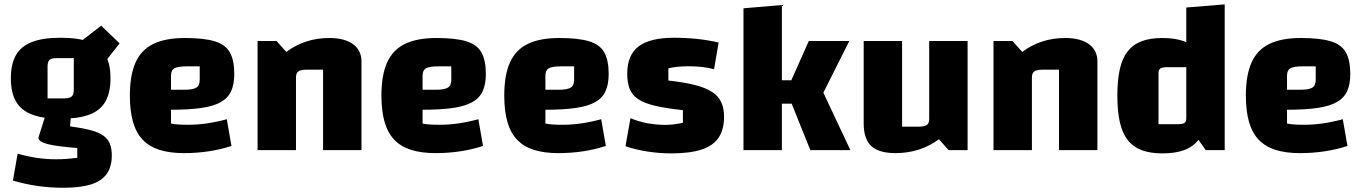

<svg xmlns="http://www.w3.org/2000/svg" viewBox="-20 -688 6256 880"><path d="M257.2 -143.7Q177.1 -143.7 126.8 -163Q76.4 -182.3 53.1 -223Q29.8 -263.8 29.8 -329.2Q29.8 -394.7 53.1 -435.4Q76.4 -476.2 126.8 -495.6Q177.1 -515 257.2 -515Q339 -515 389.3 -496Q439.5 -477 462.9 -436.2Q486.4 -395.4 486.4 -329.2Q486.4 -263.3 463 -222.4Q439.7 -181.5 389.4 -162.6Q339 -143.7 257.2 -143.7ZM198 -237.1H274.8Q299.1 -237.1 308.7 -246Q318.2 -255 318.2 -276.3V-421.6H239.8Q216.3 -421.6 207.1 -413.5Q198 -405.3 198 -382.4ZM492.4 24.6Q492.4 75.9 469.2 108.8Q446 141.8 397.2 157.2Q348.4 172.6 269.8 172.6Q209.7 172.6 151.4 164.2Q93 155.8 39.3 139.6L60.7 16.4Q107.1 29.4 149.8 35.7Q192.5 42 235.1 42Q263.2 42 287 40.2Q310.8 38.5 334.2 35.5V-9.6Q238.3 -17.1 197.2 -27.9Q156.1 -38.6 156.1 -57.2L191.4 -169.1L305.6 -167.6L301.1 -109Q358 -101.2 395.2 -91.4Q432.3 -81.6 453.3 -66.6Q474.3 -51.6 483.3 -29.5Q492.4 -7.5 492.4 24.6ZM438.4 -374.7 347.5 -496.1 443.9 -570.2 528.1 -489.3Z M823.2 13.8Q757.8 13.8 710.7 -1.2Q663.6 -16.3 633.7 -47.9Q603.8 -79.6 589.5 -129.7Q575.2 -179.8 575.2 -250Q575.2 -343.7 601.4 -401.8Q627.6 -460 683.3 -486.9Q738.9 -513.8 827.2 -513.8Q914.6 -513.8 963.8 -498.9Q1013 -484 1033.4 -448.1Q1053.8 -412.2 1053.8 -348.6Q1053.8 -301.9 1039.5 -270.4Q1025.2 -238.9 992.2 -220.1Q959.2 -201.4 903.3 -193.2Q847.3 -185 763.8 -185H733.8V-276.6H822.8Q864.2 -276.6 879.8 -286.4Q895.4 -296.1 895.4 -322.5V-383.9H836.2Q795 -383.9 779.4 -375Q763.8 -366 763.8 -341.1V-121.8Q778.2 -118.8 796.7 -117.5Q815.3 -116.1 842.7 -116.1Q885 -116.1 928.1 -122.4Q971.3 -128.6 1019.5 -141.6L1040.8 -19.2Q992.4 -3 937.2 5.4Q881.9 13.8 823.2 13.8Z M1160.6 0V-500H1247.6L1292.1 -450Q1334.7 -481.8 1383.9 -497.8Q1433 -513.8 1488.8 -513.8Q1559.5 -513.8 1598.2 -485.5Q1636.8 -457.1 1636.8 -406V0H1460.8V-368.7H1386.6Q1358.9 -368.7 1347.8 -360.9Q1336.6 -353.1 1336.6 -333.5V0Z M1976.2 13.8Q1910.8 13.8 1863.7 -1.2Q1816.6 -16.3 1786.7 -47.9Q1756.8 -79.6 1742.5 -129.7Q1728.2 -179.8 1728.2 -250Q1728.2 -343.7 1754.4 -401.8Q1780.6 -460 1836.3 -486.9Q1891.9 -513.8 1980.2 -513.8Q2067.6 -513.8 2116.8 -498.9Q2166 -484 2186.4 -448.1Q2206.8 -412.2 2206.8 -348.6Q2206.8 -301.9 2192.5 -270.4Q2178.2 -238.9 2145.2 -220.1Q2112.2 -201.4 2056.3 -193.2Q2000.3 -185 1916.8 -185H1886.8V-276.6H1975.8Q2017.2 -276.6 2032.8 -286.4Q2048.4 -296.1 2048.4 -322.5V-383.9H1989.2Q1948 -383.9 1932.4 -375Q1916.8 -366 1916.8 -341.1V-121.8Q1931.2 -118.8 1949.7 -117.5Q1968.3 -116.1 1995.7 -116.1Q2038 -116.1 2081.1 -122.4Q2124.3 -128.6 2172.5 -141.6L2193.8 -19.2Q2145.4 -3 2090.2 5.4Q2034.9 13.8 1976.2 13.8Z M2539.2 13.8Q2473.8 13.8 2426.7 -1.2Q2379.6 -16.3 2349.7 -47.9Q2319.8 -79.6 2305.5 -129.7Q2291.2 -179.8 2291.2 -250Q2291.2 -343.7 2317.4 -401.8Q2343.6 -460 2399.3 -486.9Q2454.9 -513.8 2543.2 -513.8Q2630.6 -513.8 2679.8 -498.9Q2729 -484 2749.4 -448.1Q2769.8 -412.2 2769.8 -348.6Q2769.8 -301.9 2755.5 -270.4Q2741.2 -238.9 2708.2 -220.1Q2675.2 -201.4 2619.3 -193.2Q2563.3 -185 2479.8 -185H2449.8V-276.6H2538.8Q2580.2 -276.6 2595.8 -286.4Q2611.4 -296.1 2611.4 -322.5V-383.9H2552.2Q2511 -383.9 2495.4 -375Q2479.8 -366 2479.8 -341.1V-121.8Q2494.2 -118.8 2512.7 -117.5Q2531.3 -116.1 2558.7 -116.1Q2601 -116.1 2644.1 -122.4Q2687.3 -128.6 2735.5 -141.6L2756.8 -19.2Q2708.4 -3 2653.2 5.4Q2597.9 13.8 2539.2 13.8Z M2854.8 -350.8Q2854.8 -435.4 2906.8 -475.2Q2958.9 -515 3069.6 -515Q3123.7 -515 3175.6 -509.5Q3227.5 -504 3273.6 -493L3252.8 -370.6Q3227.8 -377.6 3198.1 -381Q3168.4 -384.3 3134.6 -384.3Q3109.4 -384.3 3084.5 -381.8Q3059.5 -379.3 3043.4 -374.6V-318.9Q3116.7 -310.7 3165.7 -298.2Q3214.8 -285.7 3243.8 -266.5Q3272.8 -247.4 3285.7 -219.6Q3298.6 -191.9 3298.6 -152.4Q3298.6 -94.1 3273.5 -57Q3248.5 -19.8 3195.3 -2.4Q3142 15 3056.7 15Q3002 15 2946.8 6.4Q2891.5 -2.3 2846.8 -17.8L2869.6 -146.4Q2942.1 -115.7 3030.6 -115.7Q3047.7 -115.7 3066.8 -117.9Q3085.8 -120.2 3110 -125.1V-183.1Q3032.4 -191.5 2982.8 -203.1Q2933.1 -214.8 2905.2 -233.4Q2877.3 -252 2866 -280.3Q2854.8 -308.6 2854.8 -350.8Z M3608.4 -213H3563.6V0H3387.6V-650L3563.6 -665V-320.2H3606.9L3687 -500H3872.6L3753.7 -263.2L3877.6 0H3694Z M4414.8 -500V0H4327.8L4283.3 -50Q4241 -18.2 4190.9 -2.2Q4140.7 13.8 4084.3 13.8Q4008.7 13.8 3973.6 -18.5Q3938.6 -50.9 3938.6 -121.6V-500H4114.6V-107.3H4188.8Q4216.8 -107.3 4227.8 -115.1Q4238.8 -122.9 4238.8 -142.5V-500Z M4533.6 0V-500H4620.6L4665.1 -450Q4707.7 -481.8 4756.9 -497.8Q4806 -513.8 4861.8 -513.8Q4932.5 -513.8 4971.2 -485.5Q5009.8 -457.1 5009.8 -406V0H4833.8V-368.7H4759.6Q4731.9 -368.7 4720.8 -360.9Q4709.6 -353.1 4709.6 -333.5V0Z M5307.8 -513.8Q5366 -513.8 5406.3 -499.1Q5446.7 -484.4 5471.6 -453.1Q5496.6 -421.8 5508.4 -371.6Q5520.2 -321.4 5520.2 -250Q5520.2 -178.2 5508.4 -127.6Q5496.6 -77 5471.6 -45.5Q5446.7 -14.1 5406.3 0.4Q5366 15 5307.8 15Q5252 15 5212.9 0.3Q5173.7 -14.3 5148.9 -46Q5124 -77.6 5112.6 -128Q5101.2 -178.4 5101.2 -250Q5101.2 -321.2 5112.6 -371.4Q5124 -421.6 5149 -453.2Q5173.9 -484.7 5213.1 -499.3Q5252.3 -513.8 5307.8 -513.8ZM5417.2 -380.1H5330.5Q5307.3 -380.1 5298.5 -374.4Q5289.8 -368.6 5289.8 -352.8V-118.7H5376.5Q5400.4 -118.7 5408.8 -124.4Q5417.2 -130.2 5417.2 -146ZM5593.2 -667.9V0H5506.1L5417.2 -126.6V-653.6Z M5938.2 13.8Q5872.8 13.8 5825.7 -1.2Q5778.6 -16.3 5748.7 -47.9Q5718.8 -79.6 5704.5 -129.7Q5690.2 -179.8 5690.2 -250Q5690.2 -343.7 5716.4 -401.8Q5742.6 -460 5798.3 -486.9Q5853.9 -513.8 5942.2 -513.8Q6029.6 -513.8 6078.8 -498.9Q6128 -484 6148.4 -448.1Q6168.8 -412.2 6168.8 -348.6Q6168.8 -301.9 6154.5 -270.4Q6140.2 -238.9 6107.2 -220.1Q6074.2 -201.4 6018.3 -193.2Q5962.3 -185 5878.8 -185H5848.8V-276.6H5937.8Q5979.2 -276.6 5994.8 -286.4Q6010.4 -296.1 6010.4 -322.5V-383.9H5951.2Q5910 -383.9 5894.4 -375Q5878.8 -366 5878.8 -341.1V-121.8Q5893.2 -118.8 5911.7 -117.5Q5930.3 -116.1 5957.7 -116.1Q6000 -116.1 6043.1 -122.4Q6086.3 -128.6 6134.5 -141.6L6155.8 -19.2Q6107.4 -3 6052.2 5.4Q5996.9 13.8 5938.2 13.8Z"/></svg>

Font: Changa
Style: Regular
Weight: 400
Designer: Eduardo Rodriguez Tunni
Foundry: Eduardo Rodriguez Tunni
Version: Version 3.003